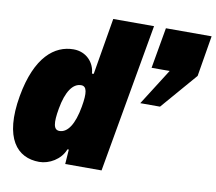

<svg xmlns="http://www.w3.org/2000/svg" viewBox="-85 -884 1121 996"><g transform="rotate(10 475.5 -385.5)"><path d="M432.6 -784.2 382.3 -486.3 373 -485.8C369.6 -543.9 324.7 -593.3 257.8 -593.3C158.7 -593.3 62 -518.6 24.4 -306.2C-15.6 -77.6 66.4 12.7 182.6 12.7C234.9 12.7 294.9 -21 315.9 -76.7L323.2 -77.1L317.9 0H509.3L647.5 -784.2ZM710 -784.2 672.4 -569.3H767.6L646.5 -378.4H750.5L915 -569.3L950.7 -784.2ZM258.3 -163.6C227.1 -163.6 221.2 -198.2 235.4 -277.8C251.5 -368.7 284.7 -417 328.6 -417C358.9 -417 364.3 -383.3 351.1 -308.1C334.5 -212.9 301.3 -163.6 258.3 -163.6Z"/></g></svg>

Font: Decalotype Black Italic
Style: Regular
Weight: 900
Italic angle: -10°
Designer: Alfredo Marco Pradil
Foundry: Alfredo Marco Pradil
Version: Version 1.0